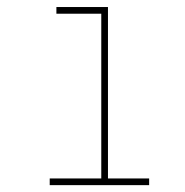

<svg xmlns="http://www.w3.org/2000/svg" viewBox="-20 -540 540 560"><path d="M415 0H125V-19.5H275.4V-500H144.5V-519.5H294.9V-19.5H415Z"/></svg>

Font: Mgen+ 1m thin
Style: Regular
Weight: 100
Designer: [Source Han Sans]
Ryoko NISHIZUKA  (kana & ideographs); Paul D. Hunt (Latin, Greek & Cyrillic); Wenlong ZHANG  (bopomofo
Version: Version 1.059.20150602